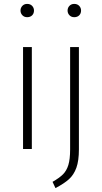

<svg xmlns="http://www.w3.org/2000/svg" viewBox="-20 -763 522 983"><path d="M143 -522V0H98V-522ZM154 -709Q154 -694 144.5 -684.5Q135 -675 119 -675Q104 -675 94.5 -685Q85 -695 85 -709Q85 -723 94.5 -733Q104 -743 119 -743Q135 -743 144.5 -733Q154 -723 154 -709ZM384 2Q384 60 371 96Q358 132 333 154.5Q308 177 264 200L249 168Q284 148 302.5 129.5Q321 111 330 81.5Q339 52 339 2V-522H384ZM395 -709Q395 -694 385.5 -684.5Q376 -675 360 -675Q345 -675 335.5 -685Q326 -695 326 -709Q326 -723 335.5 -733Q345 -743 360 -743Q376 -743 385.5 -733Q395 -723 395 -709Z"/></svg>

Font: Fira Sans Condensed ExtraLight
Style: Regular
Weight: 275
Width: 3
Designer: Carrois Corporate & Edenspiekermann AG
Foundry: Carrois Corporate GbR & Edenspiekermann AG
Version: Version 4.203